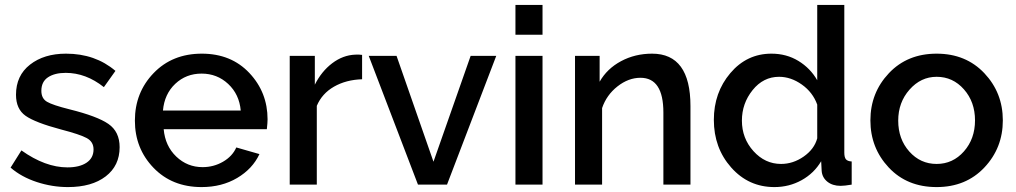

<svg xmlns="http://www.w3.org/2000/svg" viewBox="-20 -750 4126 780"><path d="M256 10Q192 10 129.5 -10.5Q67 -31 23 -69L67 -139Q164 -70 254 -70Q303 -70 331.5 -89Q360 -108 360 -143Q360 -174 332.5 -189Q305 -204 228 -224Q123 -252 84 -279.5Q45 -307 45 -365Q45 -443 102 -487.5Q159 -532 248 -532Q367 -532 449 -462L402 -396Q329 -454 247 -454Q202 -454 175 -436Q148 -418 148 -381Q148 -350 171 -336.5Q194 -323 262 -306Q375 -278 420.5 -246.5Q466 -215 466 -152Q466 -77 409.5 -33.5Q353 10 256 10Z M799 10Q679 10 603.5 -68.5Q528 -147 528 -260Q528 -374 604 -453Q680 -532 800 -532Q919 -532 993 -453.5Q1067 -375 1067 -265Q1067 -252 1064 -225H645Q651 -157 696 -114Q741 -71 803 -71Q848 -71 886 -93Q924 -115 940 -151L1034 -124Q1006 -64 943.5 -27Q881 10 799 10ZM642 -301H958Q952 -367 907 -409Q862 -451 799 -451Q736 -451 692 -409.5Q648 -368 642 -301Z M1451 -527V-428Q1386 -426 1337 -398Q1288 -370 1267 -320V0H1157V-523H1259V-406Q1286 -460 1329.5 -493Q1373 -526 1423 -528Q1437 -529 1451 -527Z M1796 0H1678L1478 -523H1591L1741 -93L1892 -523H1996Z M2184 0H2074V-523H2184ZM2184 -609H2074V-730H2184Z M2785 -319V0H2675V-293Q2675 -434 2582 -434Q2533 -434 2488.5 -399Q2444 -364 2426 -311V0H2316V-523H2416V-418Q2446 -471 2503 -501.5Q2560 -532 2629 -532Q2785 -532 2785 -319Z M3126 10Q3021 10 2950.5 -69.5Q2880 -149 2880 -263Q2880 -374 2947 -453Q3014 -532 3114 -532Q3175 -532 3223.5 -502.5Q3272 -473 3300 -424V-730H3410V-130Q3410 -111 3416.5 -103Q3423 -95 3440 -94V0Q3411 5 3395 5Q3362 5 3341 -12Q3320 -29 3318 -56L3316 -95Q3287 -46 3236.5 -18Q3186 10 3126 10ZM3153 -84Q3202 -84 3245 -114Q3288 -144 3300 -188V-325Q3282 -375 3237.5 -406.5Q3193 -438 3145 -438Q3081 -438 3037.5 -384Q2994 -330 2994 -260Q2994 -188 3041 -136Q3088 -84 3153 -84Z M3785 10Q3665 10 3590.5 -69.5Q3516 -149 3516 -261Q3516 -373 3591 -452.5Q3666 -532 3785 -532Q3904 -532 3979 -452.5Q4054 -373 4054 -261Q4054 -149 3979 -69.5Q3904 10 3785 10ZM3629 -260Q3629 -185 3674 -134.5Q3719 -84 3785 -84Q3851 -84 3896 -135Q3941 -186 3941 -261Q3941 -336 3896 -387Q3851 -438 3785 -438Q3721 -438 3675 -386Q3629 -334 3629 -260Z"/></svg>

Font: Raleway
Style: Regular
Weight: 600
Designer: Matt McInerney, Pablo Impallari, Rodrigo Fuenzalida
Foundry: Matt McInerney, Pablo Impallari, Rodrigo Fuenzalida
Version: Version 1.000;PS 001.001;hotconv 1.0.56; ttfautohint (v1.5)